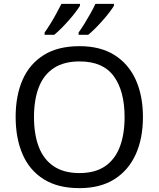

<svg xmlns="http://www.w3.org/2000/svg" viewBox="-20 -964 821 994"><path d="M720 -358Q720 -247 682.5 -164.5Q645 -82 572 -36Q499 10 391 10Q280 10 206.5 -36Q133 -82 97 -165Q61 -248 61 -359Q61 -469 97 -551Q133 -633 206.5 -679Q280 -725 392 -725Q499 -725 572 -679.5Q645 -634 682.5 -551.5Q720 -469 720 -358ZM156 -358Q156 -268 181 -203Q206 -138 258.5 -103Q311 -68 391 -68Q472 -68 523.5 -103Q575 -138 600 -203Q625 -268 625 -358Q625 -493 569 -569.5Q513 -646 392 -646Q311 -646 258.5 -611.5Q206 -577 181 -512.5Q156 -448 156 -358ZM570 -934Q562 -921 547 -901Q532 -881 512.5 -859Q493 -837 473.5 -817.5Q454 -798 437 -784H387V-796Q401 -815 417 -841Q433 -867 448.5 -894.5Q464 -922 474 -944H570ZM394 -934Q386 -921 371 -901Q356 -881 336.5 -859Q317 -837 297.5 -817.5Q278 -798 261 -784H211V-796Q225 -815 241 -841Q257 -867 272 -894.5Q287 -922 298 -944H394Z"/></svg>

Font: Noto Sans Cham
Style: Regular
Weight: 400
Designer: Monotype Design Team
Foundry: Monotype Imaging Inc.
Version: Version 2.002